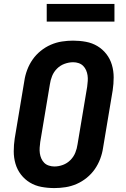

<svg xmlns="http://www.w3.org/2000/svg" viewBox="-20 -950 640 978"><path d="M257 8Q223 8 191 2Q159 -4 132.5 -20Q106 -36 87 -60.5Q68 -85 59 -115.5Q50 -146 50 -179Q50 -212 55 -245L104 -538Q108 -566 118.5 -594Q129 -622 146 -646.5Q163 -671 187 -690.5Q211 -710 238.5 -722Q266 -734 295 -738.5Q324 -743 352 -743Q386 -743 418 -737Q450 -731 476.5 -715Q503 -699 522 -674.5Q541 -650 550 -619.5Q559 -589 559 -556Q559 -523 554 -490L505 -197Q501 -169 490.5 -141Q480 -113 463 -88.5Q446 -64 422 -44.5Q398 -25 370.5 -13Q343 -1 314 3.5Q285 8 257 8ZM257 -102Q279 -102 300.5 -110Q322 -118 338.5 -134.5Q355 -151 363.5 -172Q372 -193 375 -215L424 -508Q426 -523 427 -537.5Q428 -552 426 -566Q424 -580 418.5 -592.5Q413 -605 403.5 -614.5Q394 -624 380.5 -628.5Q367 -633 353 -633Q331 -633 309 -625Q287 -617 270.5 -600.5Q254 -584 245.5 -563Q237 -542 234 -520L185 -227Q183 -212 182 -197.5Q181 -183 183 -169Q185 -155 190.5 -142.5Q196 -130 205.5 -120.5Q215 -111 229 -106.5Q243 -102 257 -102ZM218 -840V-930H563V-840Z"/></svg>

Font: Iosevka XBd Ex Obl
Style: Regular
Weight: 800
Width: 7
Italic angle: -9°
Monospace: yes
Designer: Belleve Invis
Foundry: Belleve Invis
Version: Version 32.5.0; ttfautohint (v1.8.4)